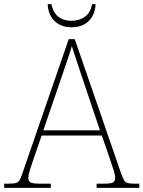

<svg xmlns="http://www.w3.org/2000/svg" viewBox="-24 -902 689 922"><path d="M-4 0V-20H18Q41 -20 52 -23Q63 -26 69.5 -36Q76 -46 83 -68L306 -714H335L558 -68Q566 -46 572 -36Q578 -26 589 -23Q600 -20 623 -20H645V0H440V-20H474Q512 -20 520.5 -27Q529 -34 529 -48Q529 -60 523 -80Q517 -100 510.5 -119Q504 -138 501 -147L465 -251H176L140 -147Q137 -138 130.5 -119Q124 -100 118 -80Q112 -60 112 -48Q112 -34 121 -27Q130 -20 167 -20H220V0ZM184 -276H456L379 -505Q370 -532 359 -564.5Q348 -597 338 -628Q328 -659 321 -680Q317 -665 306.5 -634Q296 -603 285 -570.5Q274 -538 266 -515ZM319 -771Q285 -771 259.5 -785Q234 -799 220 -824.5Q206 -850 205 -882H223Q231 -841 256.5 -821.5Q282 -802 319 -802Q356 -802 383.5 -821.5Q411 -841 418 -882H435Q434 -850 420 -824.5Q406 -799 380.5 -785Q355 -771 319 -771Z"/></svg>

Font: Noto Serif Bengali Thin
Style: Regular
Weight: 250
Version: Version 2.003